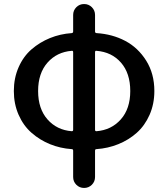

<svg xmlns="http://www.w3.org/2000/svg" viewBox="-20 -720 824 942"><path d="M453.1 -470.7Q446.3 -471.7 446.3 -463.9V-83Q446.3 -76.2 453.1 -76.2Q526.4 -82 572.8 -134.3Q619.1 -186.5 619.1 -273.4Q619.1 -360.4 573.7 -412.6Q528.3 -464.8 453.1 -470.7ZM332 -76.2Q338.9 -76.2 338.9 -83V-463.9Q338.9 -471.7 332 -470.7Q258.8 -464.8 212.9 -412.6Q167 -360.4 167 -273.4Q167 -186.5 212.9 -134.3Q258.8 -82 332 -76.2ZM446.3 -646.5V-565.4Q446.3 -558.6 453.1 -557.6Q531.2 -552.7 594.2 -519.5Q657.2 -486.3 697.3 -422.4Q737.3 -358.4 737.3 -273.4Q737.3 -210 713.9 -156.7Q690.4 -103.5 650.9 -68.4Q611.3 -33.2 560.5 -12.7Q509.8 7.8 453.1 11.7Q446.3 11.7 446.3 19.5V148.4Q446.3 170.9 430.7 186.5Q415 202.1 392.6 202.1Q370.1 202.1 354.5 186.5Q338.9 170.9 338.9 148.4V19.5Q338.9 11.7 332 11.7Q275.4 7.8 225.1 -12.7Q174.8 -33.2 134.8 -68.4Q94.7 -103.5 71.3 -156.7Q47.9 -210 47.9 -273.4Q47.9 -336.9 71.3 -390.1Q94.7 -443.4 134.8 -478Q174.8 -512.7 225.1 -533.2Q275.4 -553.7 332 -557.6Q338.9 -558.6 338.9 -565.4V-646.5Q338.9 -668.9 354.5 -684.6Q370.1 -700.2 392.6 -700.2Q415 -700.2 430.7 -684.6Q446.3 -668.9 446.3 -646.5Z"/></svg>

Font: Gen Jyuu Gothic Medium
Style: Regular
Weight: 500
Designer: [Source Han Sans]
Ryoko NISHIZUKA  (kana & ideographs); Paul D. Hunt (Latin, Greek & Cyrillic); Wenlong ZHANG  (bopomofo
Version: Version 1.002.20150607